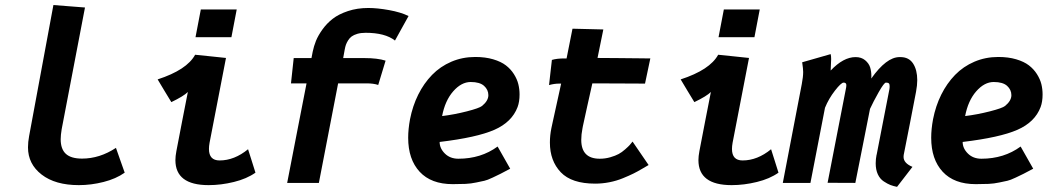

<svg xmlns="http://www.w3.org/2000/svg" viewBox="-20 -724 4181 760"><path d="M316.4 -694.3 224.1 -212.4Q220.2 -189 220.2 -172.9Q220.2 -133.8 240.7 -115Q261.2 -96.2 304.7 -96.2Q374.5 -96.2 439 -138.7Q444.8 -122.1 456.3 -89.4Q467.8 -56.6 473.6 -40.5Q439 -16.1 389.9 -3.7Q340.8 8.8 292 8.8Q198.7 8.8 144.8 -33Q90.8 -74.7 90.8 -140.6Q90.8 -161.6 95.2 -185.1Q111.3 -271.5 143.3 -444.6Q175.3 -617.7 191.4 -704.1Q211.9 -702.1 253.7 -699.2Q295.4 -696.3 316.4 -694.3Z M774.9 -686.5H917L896 -576.7H753.9ZM752.4 -507.3Q772.9 -504.9 813.7 -501Q854.5 -497.1 874.5 -494.6L809.6 -159.2Q807.1 -145.5 807.1 -134.3Q807.1 -88.9 849.1 -88.9Q907.7 -88.9 961.9 -133.3Q966.8 -117.7 976.6 -86.9Q986.3 -56.2 991.2 -40.5Q956.5 -16.1 905.8 -3.7Q855 8.8 805.7 8.8Q674.3 8.8 674.3 -90.3Q674.3 -105.5 678.2 -126Q685.5 -165 700.7 -242.9Q715.8 -320.8 723.6 -359.9Q707 -343.3 658.2 -319.8Q648.9 -334.5 630.9 -364.7Q612.8 -395 604 -409.7Q719.7 -447.3 752.4 -507.3Z M1543.5 -563.5Q1504.4 -594.2 1427.2 -594.2Q1408.7 -594.2 1394.5 -590.1Q1380.4 -585.9 1372.1 -579.8Q1363.8 -573.7 1357.9 -564.2Q1352.1 -554.7 1349.4 -547.1Q1346.7 -539.6 1344.7 -528.8L1338.4 -494.1H1422.4Q1474.6 -494.1 1506.3 -483.9Q1501.5 -467.8 1491.7 -435.8Q1481.9 -403.8 1477.1 -387.7Q1459 -394 1430.7 -394H1318.4L1242.2 0H1116.7Q1129.4 -65.9 1155 -197.3Q1180.7 -328.6 1193.4 -394H1131.8Q1133.8 -410.6 1137.2 -444.1Q1140.6 -477.5 1142.6 -494.1H1212.9Q1216.8 -514.2 1217.8 -519.5Q1222.2 -541 1230.7 -562.3Q1239.3 -583.5 1256.6 -607.7Q1273.9 -631.8 1297.4 -649.9Q1320.8 -668 1357.4 -680.2Q1394 -692.4 1438 -692.4Q1473.6 -692.4 1519.8 -684.1Q1565.9 -675.8 1597.2 -660.6Q1588.4 -644.5 1570.3 -612.1Q1552.2 -579.6 1543.5 -563.5Z M1730 -264.6Q1778.3 -270.5 1827.9 -283.2Q1877.4 -295.9 1888.2 -304.7Q1913.1 -325.2 1913.1 -347.2Q1913.1 -368.7 1896.2 -384Q1879.4 -399.4 1843.3 -399.4Q1806.2 -399.4 1773.9 -362.5Q1741.7 -325.7 1730 -264.6ZM1861.3 -498.5Q1900.9 -498.5 1932.1 -489.3Q1963.4 -480 1982.4 -465.3Q2001.5 -450.7 2014.2 -430.7Q2026.9 -410.6 2031.7 -390.9Q2036.6 -371.1 2036.6 -350.1Q2036.6 -321.3 2028.8 -300.3Q2006.3 -240.7 1937 -210.2Q1867.7 -179.7 1720.2 -162.1Q1720.2 -136.7 1741 -116.2Q1761.7 -95.7 1794.4 -95.7Q1883.8 -95.7 1949.7 -144L1999.5 -56.2Q1969.2 -40 1960.9 -35.9Q1952.6 -31.7 1930.4 -21.2Q1908.2 -10.7 1897.5 -8.5Q1886.7 -6.3 1865.5 -1.7Q1844.2 2.9 1822.8 3.9Q1801.3 4.9 1772 4.9Q1686.5 4.9 1641.1 -44.2Q1595.7 -93.3 1595.7 -178.7Q1595.7 -212.9 1603 -252Q1613.3 -304.7 1635.5 -349.4Q1657.7 -394 1690.2 -427.5Q1722.7 -460.9 1766.6 -479.7Q1810.5 -498.5 1861.3 -498.5Z M2547.4 -70.8Q2543.5 -68.8 2523.9 -57.1Q2504.4 -45.4 2487.5 -37.1Q2470.7 -28.8 2445.8 -18.6Q2420.9 -8.3 2392.6 -2.7Q2364.3 2.9 2335.9 2.9Q2242.7 2.9 2199.7 -42.2Q2156.7 -87.4 2156.7 -159.7Q2156.7 -188.5 2162.6 -216.8L2167 -237.3Q2181.2 -303.7 2201.2 -393.1H2194.3Q2173.8 -393.1 2153.3 -387.2Q2155.3 -403.8 2158.9 -437Q2162.6 -470.2 2164.6 -486.8Q2183.6 -492.7 2215.3 -492.7H2222.7Q2226.1 -509.8 2234.4 -551.5Q2242.7 -593.3 2246.1 -610.4Q2266.6 -609.9 2307.4 -608.9Q2348.1 -607.9 2368.2 -607.4Q2362.3 -576.7 2345.2 -494.6Q2368.7 -494.6 2419.7 -494.1Q2470.7 -493.7 2512.2 -493.2Q2553.7 -492.7 2554.2 -492.7Q2550.8 -476.1 2543.7 -442.9Q2536.6 -409.7 2533.2 -393.1Q2499.5 -393.1 2428.2 -393.6Q2356.9 -394 2324.7 -394Q2314.5 -350.1 2304.4 -303.2Q2294.4 -256.3 2289.6 -235.4Q2288.6 -231.9 2287.4 -225.3Q2286.1 -218.8 2285.6 -215.8Q2280.8 -191.4 2280.8 -170.4Q2280.8 -95.7 2354 -95.7Q2376 -95.7 2396 -101.6Q2416 -107.4 2428.7 -114.3Q2441.4 -121.1 2454.6 -132.8Q2467.8 -144.5 2472.4 -149.7Q2477.1 -154.8 2483.9 -163.6Z M2845.2 -686.5H2987.3L2966.3 -576.7H2824.2ZM2822.8 -507.3Q2843.3 -504.9 2884 -501Q2924.8 -497.1 2944.8 -494.6L2879.9 -159.2Q2877.4 -145.5 2877.4 -134.3Q2877.4 -88.9 2919.4 -88.9Q2978 -88.9 3032.2 -133.3Q3037.1 -117.7 3046.9 -86.9Q3056.6 -56.2 3061.5 -40.5Q3026.9 -16.1 2976.1 -3.7Q2925.3 8.8 2876 8.8Q2744.6 8.8 2744.6 -90.3Q2744.6 -105.5 2748.5 -126Q2755.9 -165 2771 -242.9Q2786.1 -320.8 2793.9 -359.9Q2777.3 -343.3 2728.5 -319.8Q2719.2 -334.5 2701.2 -364.7Q2683.1 -395 2674.3 -409.7Q2790 -447.3 2822.8 -507.3Z M3530.8 15.6Q3516.1 12.7 3504.6 8.3Q3493.2 3.9 3478.3 -5.9Q3463.4 -15.6 3454.8 -33.9Q3446.3 -52.2 3446.3 -77.6Q3446.3 -94.2 3449.7 -111.3L3450.2 -111.8V-112.3Q3458.5 -155.3 3475.3 -241.5Q3492.2 -327.6 3500.5 -370.6Q3501.5 -375.5 3501.5 -383.3Q3501.5 -391.1 3498.3 -394Q3495.1 -397 3486.8 -397Q3479.5 -397 3458 -358.9Q3436.5 -320.8 3423.8 -293Q3414.1 -244.1 3394.8 -146.5Q3375.5 -48.8 3365.7 0Q3347.7 0 3311 -0.2Q3274.4 -0.5 3255.9 -0.5Q3268.1 -62.5 3292 -186.3Q3315.9 -310.1 3328.1 -371.6Q3330.1 -379.9 3330.1 -387.2Q3330.1 -397 3319.3 -397Q3309.6 -397 3284.9 -365.2Q3260.3 -333.5 3245.6 -297.4Q3235.8 -247.6 3216.8 -148.7Q3197.8 -49.8 3188 0H3078.6Q3091.3 -65.4 3116.2 -196Q3141.1 -326.7 3153.8 -391.6Q3159.2 -419.9 3159.2 -439Q3159.2 -451.2 3155.3 -477.5L3268.1 -509.8Q3270 -502.4 3270 -490.2Q3270 -482.4 3269 -466.6Q3268.1 -450.7 3268.1 -444.8Q3318.4 -498 3366.7 -498Q3389.6 -498 3404.5 -485.6Q3419.4 -473.1 3424.3 -457.3Q3429.2 -441.4 3429.2 -422.4Q3429.2 -420.9 3429 -417.7Q3428.7 -414.6 3428.7 -413.1Q3488.8 -498 3540.5 -498H3544.4Q3577.6 -498 3594.2 -472.7Q3610.8 -447.3 3610.8 -406.7Q3610.8 -386.7 3606 -360.8Q3598.1 -319.3 3581.8 -235.6Q3565.4 -151.9 3557.1 -110.4Q3556.6 -107.9 3556.6 -103Q3556.6 -78.1 3591.8 -63.5Q3581.5 -50.3 3561.3 -23.9Q3541 2.4 3530.8 15.6Z M3800.3 -264.6Q3848.6 -270.5 3898.2 -283.2Q3947.8 -295.9 3958.5 -304.7Q3983.4 -325.2 3983.4 -347.2Q3983.4 -368.7 3966.6 -384Q3949.7 -399.4 3913.6 -399.4Q3876.5 -399.4 3844.2 -362.5Q3812 -325.7 3800.3 -264.6ZM3931.6 -498.5Q3971.2 -498.5 4002.4 -489.3Q4033.7 -480 4052.7 -465.3Q4071.8 -450.7 4084.5 -430.7Q4097.2 -410.6 4102.1 -390.9Q4106.9 -371.1 4106.9 -350.1Q4106.9 -321.3 4099.1 -300.3Q4076.7 -240.7 4007.3 -210.2Q3938 -179.7 3790.5 -162.1Q3790.5 -136.7 3811.3 -116.2Q3832 -95.7 3864.7 -95.7Q3954.1 -95.7 4020 -144L4069.8 -56.2Q4039.6 -40 4031.2 -35.9Q4022.9 -31.7 4000.7 -21.2Q3978.5 -10.7 3967.8 -8.5Q3957 -6.3 3935.8 -1.7Q3914.6 2.9 3893.1 3.9Q3871.6 4.9 3842.3 4.9Q3756.8 4.9 3711.4 -44.2Q3666 -93.3 3666 -178.7Q3666 -212.9 3673.3 -252Q3683.6 -304.7 3705.8 -349.4Q3728 -394 3760.5 -427.5Q3793 -460.9 3836.9 -479.7Q3880.9 -498.5 3931.6 -498.5Z"/></svg>

Font: Fantasque Sans Mono
Style: Bold Italic
Weight: 700
Italic angle: -11°
Monospace: yes
Designer: Jany Belluz
Version: Version 1.7.1